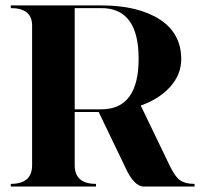

<svg xmlns="http://www.w3.org/2000/svg" viewBox="-20 -684 753 704"><path d="M19.5 -664.1H351.6Q485.4 -664.1 564.9 -613.3Q644.5 -562.5 644.5 -466.8Q644.5 -411.1 604.5 -366.2Q564.5 -321.3 496.1 -296.9L602.5 -76.2Q618.2 -43.9 632.8 -29.3Q652.3 -9.8 693.4 -9.8V0H507.8Q470.7 0 438.5 -72.3L341.8 -273.4H253.9V-78.1Q253.9 -9.8 332 -9.8V0H19.5V-9.8Q97.7 -9.8 97.7 -78.1V-594.7Q94.7 -654.3 19.5 -654.3ZM253.9 -654.3V-283.2H351.6Q488.3 -283.2 488.3 -468.8Q488.3 -654.3 351.6 -654.3Z"/></svg>

Font: spinweradBold
Style: Regular
Weight: 700
Width: 7
Version: Version 0.3 ; ttfautohint (v1.2) -l 8 -r 50 -G 200 -x 14 -D 